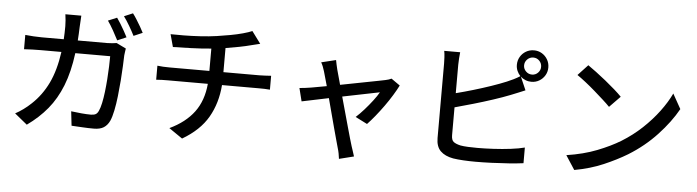

<svg xmlns="http://www.w3.org/2000/svg" viewBox="-53 -1070 5095 1404"><g transform="rotate(5 2495.0 -368.5)"><path d="M760 -791Q773 -773 788 -748.5Q803 -724 817 -699Q831 -674 841 -654L775 -626Q760 -656 737.5 -696Q715 -736 695 -764ZM873 -833Q887 -815 902.5 -790Q918 -765 932.5 -740.5Q947 -716 956 -697L891 -669Q875 -701 852.5 -739.5Q830 -778 809 -806ZM843 -572Q841 -559 839 -545Q837 -531 836 -521Q835 -491 833 -442Q831 -393 826.5 -335Q822 -277 815.5 -219.5Q809 -162 799 -113.5Q789 -65 776 -36Q760 -2 733 15Q706 32 660 32Q620 32 577.5 29.5Q535 27 497 25L485 -80Q523 -75 561 -71.5Q599 -68 630 -68Q653 -68 666 -75.5Q679 -83 687 -102Q697 -123 705 -160Q713 -197 718.5 -243Q724 -289 727.5 -337.5Q731 -386 732.5 -430Q734 -474 734 -506H478Q460 -367 420 -266Q380 -165 318 -90Q256 -15 170 46L78 -29Q105 -43 136 -65.5Q167 -88 193 -113Q266 -181 311.5 -275.5Q357 -370 376 -506H224Q196 -506 163.5 -505Q131 -504 102 -502V-607Q131 -604 163 -602Q195 -600 224 -600H385Q388 -645 388 -696Q388 -713 386 -739Q384 -765 381 -783H498Q497 -765 495.5 -740.5Q494 -716 493 -698Q492 -673 491 -648Q490 -623 488 -600H704Q724 -600 741 -602Q758 -604 773 -606Z M1084 -467Q1124 -462 1174 -462H1466V-626Q1392 -619 1316 -616.5Q1240 -614 1185 -613L1160 -705Q1198 -704 1256.5 -704.5Q1315 -705 1379.5 -709Q1444 -713 1499 -721Q1547 -728 1596 -737Q1645 -746 1687 -757.5Q1729 -769 1754 -780L1819 -692Q1799 -687 1782.5 -683Q1766 -679 1754 -676Q1717 -666 1668 -656.5Q1619 -647 1569 -639V-462H1835Q1851 -462 1877 -463.5Q1903 -465 1919 -466V-364Q1901 -366 1879 -366.5Q1857 -367 1837 -367H1567Q1557 -234 1497.5 -130.5Q1438 -27 1310 48L1211 -20Q1327 -75 1389.5 -159Q1452 -243 1463 -367H1175Q1152 -367 1127.5 -366.5Q1103 -366 1084 -364Z M2862 -477Q2846 -445 2821 -404Q2796 -363 2765.5 -320.5Q2735 -278 2704.5 -240.5Q2674 -203 2648 -176L2561 -220Q2590 -246 2621 -281Q2652 -316 2679.5 -352Q2707 -388 2722 -415L2450 -360Q2465 -307 2480 -252Q2495 -197 2509 -147.5Q2523 -98 2533.5 -60.5Q2544 -23 2550 -5Q2555 8 2562 31.5Q2569 55 2574 69L2466 96Q2464 78 2460 57Q2456 36 2450 17Q2445 -1 2434.5 -39Q2424 -77 2410.5 -127Q2397 -177 2382.5 -232.5Q2368 -288 2354 -340L2157 -299L2133 -395Q2155 -397 2175.5 -399.5Q2196 -402 2220 -406L2331 -426L2301 -532Q2290 -570 2275 -596L2382 -622Q2384 -607 2388.5 -589.5Q2393 -572 2397 -553L2427 -444Q2478 -454 2530 -464Q2582 -474 2628 -483Q2674 -492 2708 -498.5Q2742 -505 2755 -508Q2766 -510 2778 -514Q2790 -518 2798 -522Z M3755 -703Q3755 -678 3773.5 -659.5Q3792 -641 3818 -641Q3844 -641 3862 -659.5Q3880 -678 3880 -703Q3880 -729 3862 -747.5Q3844 -766 3818 -766Q3792 -766 3773.5 -747.5Q3755 -729 3755 -703ZM3281 -758Q3279 -738 3277 -713Q3275 -688 3275 -666V-457Q3334 -472 3400 -491.5Q3466 -511 3529 -532.5Q3592 -554 3640 -574Q3664 -584 3687.5 -595.5Q3711 -607 3735 -622Q3720 -638 3711 -658.5Q3702 -679 3702 -703Q3702 -735 3717.5 -761.5Q3733 -788 3759.5 -803.5Q3786 -819 3818 -819Q3850 -819 3876 -803.5Q3902 -788 3917.5 -761.5Q3933 -735 3933 -703Q3933 -671 3917.5 -645Q3902 -619 3876 -603.5Q3850 -588 3818 -588Q3795 -588 3774.5 -596.5Q3754 -605 3739 -619L3781 -522Q3756 -512 3728 -500Q3700 -488 3676 -479Q3623 -458 3553 -435Q3483 -412 3410.5 -391Q3338 -370 3275 -353V-149Q3275 -113 3291.5 -100Q3308 -87 3343 -79Q3366 -75 3399 -73.5Q3432 -72 3468 -72Q3521 -72 3585.5 -75.5Q3650 -79 3711 -86.5Q3772 -94 3813 -105V10Q3768 16 3706.5 20.5Q3645 25 3581 27.5Q3517 30 3462 30Q3416 30 3373 27.5Q3330 25 3298 20Q3237 9 3204 -23.5Q3171 -56 3171 -119Q3171 -145 3171 -191Q3171 -237 3171 -294Q3171 -351 3171 -410Q3171 -469 3171 -522Q3171 -575 3171 -613.5Q3171 -652 3171 -666Q3171 -684 3169.5 -711Q3168 -738 3164 -758Z M4223 -745Q4249 -727 4284 -701Q4319 -675 4356 -645Q4393 -615 4425.5 -586.5Q4458 -558 4479 -536L4400 -455Q4381 -475 4350 -503Q4319 -531 4283.5 -562Q4248 -593 4213 -620.5Q4178 -648 4150 -667ZM4120 -76Q4245 -95 4343 -133.5Q4441 -172 4513 -216Q4594 -266 4661 -329Q4728 -392 4779 -460.5Q4830 -529 4860 -593L4921 -484Q4867 -387 4777 -290.5Q4687 -194 4570 -122Q4494 -76 4398.5 -35Q4303 6 4187 27Z"/></g></svg>

Font: Source Han Sans SC Medium
Style: Regular
Weight: 500
Designer: Ryoko NISHIZUKA 西塚涼子 (kana, bopomofo & ideographs); Paul D. Hunt (Latin, Greek & Cyrillic); Sandoll Communications 산돌커뮤니
Foundry: Adobe
Version: Version 2.004;hotconv 1.0.118;makeotfexe 2.5.65603